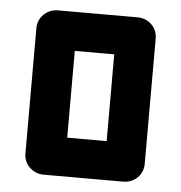

<svg xmlns="http://www.w3.org/2000/svg" viewBox="-43 -541 548 582"><g transform="rotate(5 231.5 -250.0)"><path d="M111 0Q86 0 68 -17Q50 -34 50 -60V-440Q50 -466 68 -483Q86 -500 111 -500H352Q378 -500 395.5 -483Q413 -466 413 -440V-60Q413 -34 395.5 -17Q378 0 352 0ZM172 -118H292V-382H172Z"/></g></svg>

Font: Tschichold
Style: Bold
Weight: 700
Designer: Peter Wiegel
Foundry: Peter Wiegel
Version: Version 1.000; ttfautohint (v1.3)